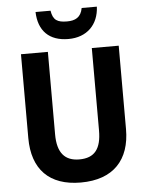

<svg xmlns="http://www.w3.org/2000/svg" viewBox="-62 -985 802 1045"><g transform="rotate(-5 339.5 -463.0)"><path d="M507 -936H424C415 -885 383 -870 339 -870C287 -870 262 -883 254 -936H172C175 -833 233 -774 338 -774C439 -774 503 -838 507 -936ZM607 -258V-714H460V-264C460 -164 424 -116 340 -116C261 -116 220 -162 220 -263V-714H73V-256C73 -85 165 10 337 10C517 10 607 -92 607 -258Z"/></g></svg>

Font: Noto Sans Lao Looped SemiCondensed
Style: Bold
Weight: 700
Width: 4
Designer: Mark Frömberg, Ben Mitchell
Foundry: The Fontpad Ltd
Version: Version 1.002